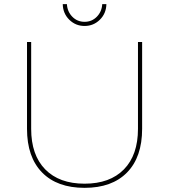

<svg xmlns="http://www.w3.org/2000/svg" viewBox="-20 -901 814 924"><path d="M387 -17Q509 -17 576.5 -86Q644 -155 644 -281V-699H664V-281Q664 -145 591.5 -71Q519 3 387 3Q255 3 182.5 -71Q110 -145 110 -281V-699H130V-281Q130 -155 197.5 -86Q265 -17 387 -17ZM387 -796Q422 -796 446 -820.5Q470 -845 472 -881H492Q491 -836 460.5 -806Q430 -776 387 -776Q344 -776 313.5 -806Q283 -836 282 -881H302Q304 -845 328 -820.5Q352 -796 387 -796Z"/></svg>

Font: Gontserrat Thin
Style: Regular
Weight: 250
Designer: Julieta Ulanovsky
Foundry: Julieta Ulanovsky
Version: Version 6.001